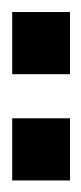

<svg xmlns="http://www.w3.org/2000/svg" viewBox="73 -794 137 324"><g transform="rotate(-90 142.0 -631.5)"><path d="M0 -582.4V-679.9H104.9V-582.4ZM179.3 -582.4V-679.9H284.2V-582.4Z"/></g></svg>

Font: Saira Thin Condensed
Style: Regular
Weight: 100
Width: 3
Version: Version 1.101